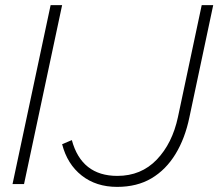

<svg xmlns="http://www.w3.org/2000/svg" viewBox="-20 -720 854 751"><path d="M29 0 178 -700H223L74 0ZM438 11Q356 11 299.5 -33.5Q243 -78 223 -156L261 -172Q299 -32 439 -32Q532 -32 593 -95.5Q654 -159 676 -262L769 -700H814L721 -262Q704 -179 666.5 -117.5Q629 -56 572.5 -22.5Q516 11 438 11Z"/></svg>

Font: Red Hat Display VF
Style: Italic
Weight: 300
Italic angle: -12°
Designer: Pentagram, MCKL
Foundry: Pentagram, MCKL
Version: Version 1.023